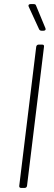

<svg xmlns="http://www.w3.org/2000/svg" viewBox="-20 -918 262 938"><path d="M202 -780 156 -891C155 -896 150 -898 145 -898H129C121 -898 117 -893 120 -886L171 -775C173 -771 177 -768 182 -768H193C201 -768 205 -773 202 -780ZM82 0H101C107 0 111 -4 112 -10L195 -690C196 -696 193 -700 187 -700H168C163 -700 158 -696 157 -690L74 -10C73 -4 77 0 82 0Z"/></svg>

Font: Barlow ExtraLight
Style: Italic
Weight: 275
Italic angle: -7°
Designer: Jeremy Tribby
Foundry: Tribby Type
Version: Version 1.422;hotconv 1.0.109;makeotfexe 2.5.65596